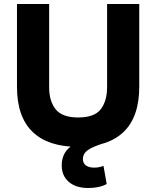

<svg xmlns="http://www.w3.org/2000/svg" viewBox="-20 -724 782 961"><path d="M677 -704V-290Q677 -139 599 -64Q521 11 371 11Q221 11 143 -64Q65 -139 65 -290V-704H226V-288Q226 -217 259 -176.5Q292 -136 371 -136Q453 -136 484.5 -177.5Q516 -219 516 -288V-704ZM422 217Q360 217 324.5 186.5Q289 156 289 104Q289 45 330.5 12Q372 -21 444 -32L509 -10Q445 9 420 27Q395 45 395 72Q395 93 410 104Q425 115 451 115Q477 115 498 106L514 197Q478 217 422 217Z"/></svg>

Font: Prodigy Sans
Style: Bold
Weight: 700
Designer: Wei Huang
Foundry: Wei Huang
Version: Version 1.003; ttfautohint (v1.8.3)